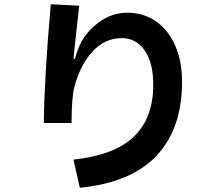

<svg xmlns="http://www.w3.org/2000/svg" viewBox="-20 -836 1040 907"><path d="M187 -255Q189 -467 220 -816L354 -809L346 -735Q330 -593 327 -558H334Q350 -621 380 -663Q414 -711 466.5 -743.5Q519 -776 581 -776Q657 -776 715.5 -736Q774 -696 807 -622Q840 -548 840 -450Q840 -229 720 -101Q600 27 357 51L327 -82Q522 -103 613 -191Q704 -279 704 -436Q704 -539 663.5 -597.5Q623 -656 556 -656Q475 -656 416.5 -592Q358 -528 331 -424Q318 -372 318 -255Z"/></svg>

Font: IBM Plex Sans JP
Style: Bold
Weight: 700
Designer: Mike Abbink; Paul van der Laan; Pieter van Rosmalen; Wujin Sim; Yejin Wi; Jinhee Kim; Boomi Park; Yona Kim; Kichan Ma
Foundry: Sandoll Inc.
Version: Version 1.001